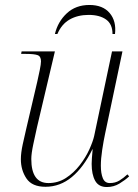

<svg xmlns="http://www.w3.org/2000/svg" viewBox="-20 -743 556 773"><path d="M410 10Q377 10 363 -15.5Q349 -41 349 -83Q349 -92 350 -106.5Q351 -121 353 -142H352Q317 -70 269.5 -30.5Q222 9 163 9Q109 9 86.5 -24.5Q64 -58 64 -102Q64 -127 71.5 -162Q79 -197 86 -226L130 -414Q135 -436 140 -460.5Q145 -485 145 -496Q145 -516 131.5 -521Q118 -526 84 -526H65L67 -536H201L129 -231Q122 -200 114 -162Q106 -124 106 -103Q106 -6 175 -6Q214 -6 245.5 -26.5Q277 -47 301 -78Q325 -109 339.5 -141Q354 -173 359 -195L431 -536H473L403 -204Q397 -176 391.5 -140Q386 -104 386 -76Q386 -45 394 -25.5Q402 -6 422 -6Q444 -6 460.5 -16Q477 -26 493 -41L500 -33Q484 -18 461 -4Q438 10 410 10ZM201 -606Q213 -656 249 -689.5Q285 -723 340 -723Q394 -723 421.5 -690.5Q449 -658 443 -606H433Q433 -646 407 -664.5Q381 -683 337 -683Q293 -683 260.5 -664.5Q228 -646 211 -606Z"/></svg>

Font: Noto Serif Display ExtraLight
Style: Italic
Weight: 200
Italic angle: -12°
Designer: Monotype Design Team
Foundry: Monotype Imaging Inc.
Version: Version 2.009